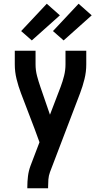

<svg xmlns="http://www.w3.org/2000/svg" viewBox="-20 -791 540 1026"><path d="M126 215V208Q126 179 129.5 150.5Q133 122 143 95L191 -31L165 -102L92 -293Q78 -330 68.5 -368.5Q59 -407 59 -447V-520H170V-447Q170 -415 178 -385Q186 -355 196 -326L247 -178L304 -327Q315 -356 322.5 -386Q330 -416 330 -447V-520H441V-447Q441 -407 431.5 -368.5Q422 -330 408 -293L247 129Q240 148 238.5 168Q237 188 237 208V215ZM320 -575 263 -625 400 -771 470 -709ZM150 -575 93 -625 230 -771 300 -709Z"/></svg>

Font: Iosevka Term Curly
Style: Bold
Weight: 700
Designer: Belleve Invis
Foundry: Belleve Invis
Version: Version 32.3.0